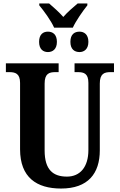

<svg xmlns="http://www.w3.org/2000/svg" viewBox="-20 -1080 693 1110"><path d="M293 -920H401C418 -958 459 -1017 485 -1049V-1060H429C405 -1040 367 -1007 346 -982C324 -1007 288 -1040 264 -1060H207V-1049C234 -1017 276 -959 293 -920ZM257 -779C284 -779 309 -795 309 -838C309 -882 284 -897 257 -897C230 -897 206 -882 206 -838C206 -795 230 -779 257 -779ZM440 -779C465 -779 491 -795 491 -838C491 -882 465 -897 440 -897C411 -897 387 -882 387 -838C387 -795 411 -779 440 -779ZM333 10C489 10 557 -77 557 -211V-597C557 -655 584 -663 619 -663H639V-714H411V-663H430C465 -663 491 -655 491 -601V-213C491 -113 442 -59 367 -59C288 -59 238 -97 238 -210V-597C238 -655 265 -663 300 -663H319V-714H14V-663H34C68 -663 96 -655 96 -601V-217C96 -54 192 10 333 10Z"/></svg>

Font: Noto Serif Condensed
Style: Bold
Weight: 700
Width: 3
Designer: Monotype Design Team
Foundry: Monotype Imaging Inc.
Version: Version 2.015